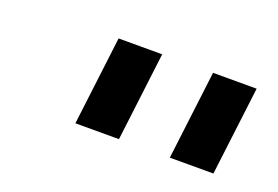

<svg xmlns="http://www.w3.org/2000/svg" viewBox="-47 -763 647 447"><g transform="rotate(20 277.0 -539.0)"><path d="M267 -429 294 -649H186L159 -429ZM501 -429 528 -649H420L393 -429Z"/></g></svg>

Font: Gamestation Extended
Style: Italic
Weight: 400
Width: 7
Designer: Jonas Hecksher
Foundry: Jonas Hecksher, Playtypeª, e-types AS
Version: Version 1.003